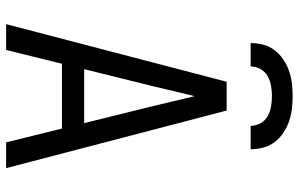

<svg xmlns="http://www.w3.org/2000/svg" viewBox="-198 -798 995 640"><g transform="rotate(90 300.0 -477.5)"><path d="M60 0 188 -490 252 -735H348L412 -490L540 0H454L408 -186H192L146 0ZM390 -260 333 -490Q325 -525 316.5 -559.5Q308 -594 300 -628Q292 -594 283.5 -559.5Q275 -525 267 -490L210 -260ZM123 -815Q123 -836 128.5 -857Q134 -878 147 -895Q160 -912 178 -924Q196 -936 216 -943Q236 -950 257.5 -952.5Q279 -955 300 -955Q321 -955 342.5 -952.5Q364 -950 384 -943Q404 -936 422 -924Q440 -912 453 -895Q466 -878 471.5 -857Q477 -836 477 -815H399Q399 -832 390.5 -847.5Q382 -863 367 -871.5Q352 -880 334.5 -883Q317 -886 300 -886Q283 -886 265.5 -883Q248 -880 233 -871.5Q218 -863 209.5 -847.5Q201 -832 201 -815Z"/></g></svg>

Font: Nova Nerd Font
Style: Regular
Weight: 400
Designer: Belleve Invis
Foundry: Belleve Invis
Version: Version 24.1.4; ttfautohint (v1.8.4);Nerd Fonts 3.1.1